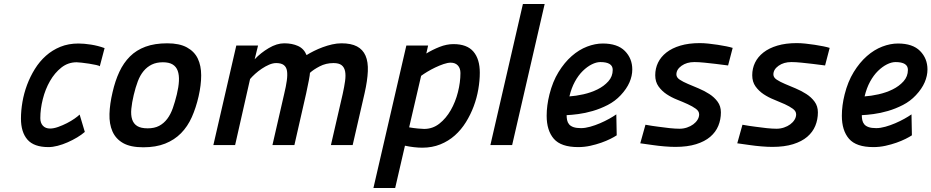

<svg xmlns="http://www.w3.org/2000/svg" viewBox="-20 -727 4667 962"><path d="M405 -66Q389 -52 366.5 -38.5Q344 -25 319 -14Q294 -3 269 3.5Q244 10 223 10Q150 10 117.5 -27.5Q85 -65 85 -133Q85 -173 92.5 -216.5Q100 -260 115.5 -301.5Q131 -343 154.5 -381Q178 -419 210 -447.5Q242 -476 282.5 -492.5Q323 -509 373 -509Q401 -509 436 -503.5Q471 -498 504 -486L480 -395Q477 -398 461.5 -401.5Q446 -405 426.5 -408Q407 -411 389 -413Q371 -415 364 -415Q321 -415 287.5 -388.5Q254 -362 230.5 -321Q207 -280 194.5 -230.5Q182 -181 182 -135Q182 -111 195 -97Q208 -83 231 -83Q249 -83 271.5 -91Q294 -99 315.5 -110Q337 -121 354 -133Q371 -145 379 -153Z M818 -510Q879 -510 916.5 -489.5Q954 -469 971 -433.5Q988 -398 988 -349.5Q988 -301 975 -244Q962 -187 941 -140Q920 -93 887 -59.5Q854 -26 807.5 -7.5Q761 11 698 11Q634 11 597 -10Q560 -31 543.5 -68.5Q527 -106 528.5 -156Q530 -206 544 -265Q557 -322 578 -367Q599 -412 631 -444Q663 -476 709 -493Q755 -510 818 -510ZM720 -84Q754 -84 777.5 -96.5Q801 -109 818 -131.5Q835 -154 846 -185.5Q857 -217 866 -254Q875 -291 876.5 -321Q878 -351 870.5 -372Q863 -393 845 -404Q827 -415 796 -415Q764 -415 740.5 -403.5Q717 -392 699.5 -371Q682 -350 670.5 -319.5Q659 -289 650 -251Q641 -213 638 -182Q635 -151 642 -129Q649 -107 667.5 -95.5Q686 -84 720 -84Z M1049 0 1164 -499H1273L1256 -430Q1286 -462 1326.5 -486Q1367 -510 1404 -510Q1444 -510 1473.5 -496.5Q1503 -483 1516 -451Q1532 -461 1553 -471.5Q1574 -482 1597 -490.5Q1620 -499 1644 -504.5Q1668 -510 1691 -510Q1739 -510 1768.5 -494.5Q1798 -479 1811.5 -448Q1825 -417 1823 -370Q1821 -323 1807 -261L1747 0H1638L1697 -256Q1705 -292 1709 -321Q1713 -350 1709 -370Q1705 -390 1691.5 -400.5Q1678 -411 1651 -411Q1613 -411 1581.5 -394.5Q1550 -378 1533 -362Q1533 -354 1527.5 -324.5Q1522 -295 1514 -259L1455 0H1345L1404 -257Q1413 -294 1417 -323Q1421 -352 1418 -371.5Q1415 -391 1402 -401Q1389 -411 1364 -411Q1347 -411 1328.5 -403Q1310 -395 1292 -383Q1274 -371 1258.5 -357Q1243 -343 1233 -331L1158 0Z M2016 -499H2125L2116 -459Q2147 -478 2182.5 -492Q2218 -506 2252 -506Q2320 -506 2352 -468.5Q2384 -431 2384 -363Q2384 -323 2376.5 -279.5Q2369 -236 2353.5 -194.5Q2338 -153 2314.5 -115Q2291 -77 2259 -48.5Q2227 -20 2186 -3.5Q2145 13 2096 13Q2077 13 2054.5 10.5Q2032 8 2009 3L1960 215H1851ZM2238 -413Q2223 -413 2202.5 -406Q2182 -399 2161 -389Q2140 -379 2121 -367.5Q2102 -356 2090 -347L2030 -89Q2052 -85 2074.5 -83Q2097 -81 2105 -81Q2148 -81 2181.5 -107.5Q2215 -134 2238.5 -175Q2262 -216 2274.5 -265.5Q2287 -315 2287 -361Q2287 -385 2274 -399Q2261 -413 2238 -413Z M2600 -707H2709L2546 0H2437Z M3070 -49Q3058 -41 3038 -31Q3018 -21 2992.5 -12Q2967 -3 2937.5 3.5Q2908 10 2877 10Q2791 10 2755 -31.5Q2719 -73 2719 -147Q2719 -198 2733 -254Q2749 -318 2778.5 -366Q2808 -414 2844.5 -446Q2881 -478 2921.5 -493.5Q2962 -509 3000 -509Q3074 -509 3111 -471.5Q3148 -434 3148 -379Q3148 -347 3134 -314.5Q3120 -282 3090 -250Q3062 -220 3025 -201Q2988 -182 2950 -171Q2912 -160 2877.5 -155.5Q2843 -151 2819 -150Q2819 -137 2821.5 -125Q2824 -113 2831.5 -104Q2839 -95 2853.5 -90Q2868 -85 2891 -85Q2912 -85 2937 -92Q2962 -99 2986.5 -109.5Q3011 -120 3032.5 -132Q3054 -144 3068 -154ZM2988 -416Q2968 -416 2945 -404.5Q2922 -393 2900 -371.5Q2878 -350 2860.5 -318Q2843 -286 2833 -244Q2865 -246 2903 -254.5Q2941 -263 2973.5 -279Q3006 -295 3028 -319.5Q3050 -344 3050 -377Q3050 -416 2988 -416Z M3628 -399Q3596 -403 3565 -407Q3539 -410 3510 -413Q3481 -416 3459 -416Q3421 -416 3395 -397.5Q3369 -379 3369 -354Q3369 -339 3385.5 -328Q3402 -317 3427 -306.5Q3452 -296 3480.5 -284Q3509 -272 3534 -256Q3559 -240 3575.5 -217.5Q3592 -195 3592 -164Q3592 -128 3579 -96.5Q3566 -65 3538.5 -41.5Q3511 -18 3467.5 -4.5Q3424 9 3364 9Q3340 9 3309.5 6.5Q3279 4 3252 0Q3220 -4 3188 -9L3214 -102Q3247 -96 3279 -92Q3306 -88 3335 -85Q3364 -82 3385 -82Q3404 -82 3422 -88Q3440 -94 3453.5 -104Q3467 -114 3475 -127Q3483 -140 3483 -154Q3483 -170 3466.5 -182Q3450 -194 3426 -205Q3402 -216 3373 -227.5Q3344 -239 3320 -255Q3296 -271 3279.5 -294Q3263 -317 3263 -350Q3263 -384 3277 -413Q3291 -442 3319 -464Q3347 -486 3389 -498.5Q3431 -511 3486 -511Q3506 -511 3530 -508.5Q3554 -506 3576.5 -502.5Q3599 -499 3619 -495Q3639 -491 3651 -487Z M4114 -399Q4082 -403 4051 -407Q4025 -410 3996 -413Q3967 -416 3945 -416Q3907 -416 3881 -397.5Q3855 -379 3855 -354Q3855 -339 3871.5 -328Q3888 -317 3913 -306.5Q3938 -296 3966.5 -284Q3995 -272 4020 -256Q4045 -240 4061.5 -217.5Q4078 -195 4078 -164Q4078 -128 4065 -96.5Q4052 -65 4024.5 -41.5Q3997 -18 3953.5 -4.5Q3910 9 3850 9Q3826 9 3795.5 6.5Q3765 4 3738 0Q3706 -4 3674 -9L3700 -102Q3733 -96 3765 -92Q3792 -88 3821 -85Q3850 -82 3871 -82Q3890 -82 3908 -88Q3926 -94 3939.5 -104Q3953 -114 3961 -127Q3969 -140 3969 -154Q3969 -170 3952.5 -182Q3936 -194 3912 -205Q3888 -216 3859 -227.5Q3830 -239 3806 -255Q3782 -271 3765.5 -294Q3749 -317 3749 -350Q3749 -384 3763 -413Q3777 -442 3805 -464Q3833 -486 3875 -498.5Q3917 -511 3972 -511Q3992 -511 4016 -508.5Q4040 -506 4062.5 -502.5Q4085 -499 4105 -495Q4125 -491 4137 -487Z M4549 -49Q4537 -41 4517 -31Q4497 -21 4471.5 -12Q4446 -3 4416.5 3.5Q4387 10 4356 10Q4270 10 4234 -31.5Q4198 -73 4198 -147Q4198 -198 4212 -254Q4228 -318 4257.5 -366Q4287 -414 4323.5 -446Q4360 -478 4400.5 -493.5Q4441 -509 4479 -509Q4553 -509 4590 -471.5Q4627 -434 4627 -379Q4627 -347 4613 -314.5Q4599 -282 4569 -250Q4541 -220 4504 -201Q4467 -182 4429 -171Q4391 -160 4356.5 -155.5Q4322 -151 4298 -150Q4298 -137 4300.5 -125Q4303 -113 4310.5 -104Q4318 -95 4332.5 -90Q4347 -85 4370 -85Q4391 -85 4416 -92Q4441 -99 4465.5 -109.5Q4490 -120 4511.5 -132Q4533 -144 4547 -154ZM4467 -416Q4447 -416 4424 -404.5Q4401 -393 4379 -371.5Q4357 -350 4339.5 -318Q4322 -286 4312 -244Q4344 -246 4382 -254.5Q4420 -263 4452.5 -279Q4485 -295 4507 -319.5Q4529 -344 4529 -377Q4529 -416 4467 -416Z"/></svg>

Font: Panefresco 750wt
Style: Italic
Weight: 750
Foundry: Campivisivi & Chank Co
Version: Version 1.000